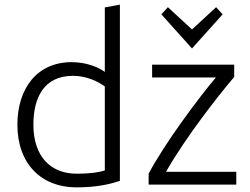

<svg xmlns="http://www.w3.org/2000/svg" viewBox="-20 -796 1078 828"><path d="M309 12C401 12 458 -3 497 -16V-776C475 -772 454 -768 432 -764V-486C409 -503 357 -528 289 -528C140 -528 55 -415 55 -258C55 -90 158 12 309 12ZM295 -469C357 -469 408 -441 432 -423V-61C412 -54 374 -47 310 -47C198 -47 124 -122 124 -258C124 -373 168 -469 295 -469ZM999 0V-55H696C778 -201 927 -391 990 -464V-517H636V-462H911C839 -377 690 -178 621 -47V0ZM676 -734 808 -587 940 -734 912 -765 808 -669 704 -765Z"/></svg>

Font: Repo Light
Style: Regular
Weight: 300
Designer: Stefan Peev
Foundry: Context Ltd
Version: Version 001.502